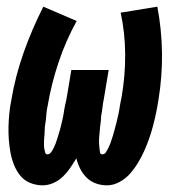

<svg xmlns="http://www.w3.org/2000/svg" viewBox="-20 -548 540 576"><path d="M108 8Q88 8 70 0.5Q52 -7 40.5 -21.5Q29 -36 22 -53.5Q15 -71 11.5 -90Q8 -109 6.5 -128.5Q5 -148 5.5 -168Q6 -188 8 -208Q10 -228 14 -248Q26 -320 51 -390.5Q76 -461 110 -528L210 -485Q177 -425 155.5 -360.5Q134 -296 123 -231Q122 -226 121 -220.5Q120 -215 119.5 -209.5Q119 -204 118.5 -198.5Q118 -193 117.5 -187.5Q117 -182 116 -177Q115 -172 114.5 -166.5Q114 -161 114 -155.5Q114 -150 113.5 -144.5Q113 -139 112.5 -133.5Q112 -128 112 -122.5Q112 -117 112 -112Q112 -107 113 -101.5Q114 -96 115.5 -90.5Q117 -85 122 -85Q129 -85 133.5 -91.5Q138 -98 141 -104Q144 -110 146.5 -116.5Q149 -123 151 -129.5Q153 -136 155 -142.5Q157 -149 159 -155.5Q161 -162 162.5 -168.5Q164 -175 165.5 -181.5Q167 -188 168.5 -194.5Q170 -201 171 -207.5Q172 -214 173 -220.5Q174 -227 175.5 -233.5Q177 -240 178.5 -246.5Q180 -253 181 -260L194 -338H306L293 -260Q292 -254 291 -248.5Q290 -243 289 -237.5Q288 -232 287.5 -226Q287 -220 286 -214.5Q285 -209 284 -203.5Q283 -198 283 -192.5Q283 -187 282 -181Q281 -175 280.5 -169.5Q280 -164 279.5 -158.5Q279 -153 278.5 -147.5Q278 -142 277.5 -136Q277 -130 277 -124.5Q277 -119 277.5 -113.5Q278 -108 278.5 -102.5Q279 -97 280 -91Q281 -85 287 -85Q294 -85 298 -91.5Q302 -98 305 -104Q308 -110 310.5 -116.5Q313 -123 315 -129.5Q317 -136 319 -142Q321 -148 322.5 -154.5Q324 -161 326 -167.5Q328 -174 329.5 -180.5Q331 -187 332.5 -193.5Q334 -200 335.5 -206.5Q337 -213 338 -219.5Q339 -226 340 -232.5Q341 -239 342.5 -245.5Q344 -252 345 -258Q356 -322 355.5 -386Q355 -450 342 -510L452 -528Q465 -460 466 -389Q467 -318 455 -246Q452 -227 448 -208Q444 -189 439 -170Q434 -151 427.5 -132.5Q421 -114 413 -96Q405 -78 394.5 -60.5Q384 -43 370.5 -27.5Q357 -12 338.5 -2Q320 8 301 8Q283 8 267 2Q251 -4 239.5 -15.5Q228 -27 220.5 -42Q213 -57 209 -73Q200 -58 190.5 -44Q181 -30 168.5 -18Q156 -6 140 1Q124 8 108 8Z"/></svg>

Font: Iosevka Term Curly Heavy
Style: Italic
Weight: 900
Italic angle: -9°
Designer: Belleve Invis
Foundry: Belleve Invis
Version: Version 32.3.0